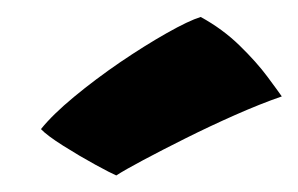

<svg xmlns="http://www.w3.org/2000/svg" viewBox="-20 -780 360 232"><path d="M222.5 -759.5Q249 -745 269.5 -725Q290 -705 303 -687.5Q316 -670 320.5 -663.5Q294.5 -654.5 264 -641Q233.5 -627.5 204.5 -613Q175.5 -598.5 153 -586.5Q130.5 -574.5 120.5 -568Q114.5 -570.5 95.2 -581Q76 -591.5 56.2 -604Q36.5 -616.5 29.5 -624Q43.5 -641.5 69.5 -663Q95.5 -684.5 125.2 -704.8Q155 -725 181.5 -740Q208 -755 222.5 -759.5Z"/></svg>

Font: Grandstander ExtraBold
Style: Regular
Weight: 800
Designer: Tyler Finck
Foundry: Etcetera Type Co
Version: Version 1.200; ttfautohint (v1.8.3)